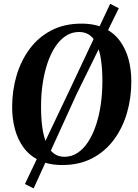

<svg xmlns="http://www.w3.org/2000/svg" viewBox="-20 -880 745 1036"><path d="M316 10.5Q243 10.5 191.2 -14.8Q139.5 -40 107.5 -83.5Q75.5 -127 60.5 -183.5Q45.5 -240 45.5 -302Q45.5 -391 69.2 -471.8Q93 -552.5 140 -616Q187 -679.5 257 -716Q327 -752.5 418.5 -752.5Q492.5 -752.5 544 -727.5Q595.5 -702.5 627.2 -658.8Q659 -615 673.8 -559.5Q688.5 -504 688.5 -443Q689 -353.5 665.5 -272Q642 -190.5 595 -126.8Q548 -63 478 -26.2Q408 10.5 316 10.5ZM327.5 -34Q366.5 -34 399 -55.5Q431.5 -77 456.2 -115.5Q481 -154 498.2 -205.8Q515.5 -257.5 524 -318Q532.5 -378.5 532.5 -444Q532.5 -502 526 -550.2Q519.5 -598.5 505.2 -633.8Q491 -669 466.8 -688.2Q442.5 -707.5 406.5 -707.5Q367.5 -707.5 335 -686.2Q302.5 -665 277.5 -626.8Q252.5 -588.5 235.5 -537.2Q218.5 -486 209.8 -426Q201 -366 201.5 -301Q201.5 -242.5 208.2 -193.5Q215 -144.5 229.8 -108.8Q244.5 -73 268.5 -53.5Q292.5 -34 327.5 -34ZM114.5 113 355 -393 574.5 -859.5 621 -835.5 393 -371.5 161.5 136.5Z"/></svg>

Font: Merriweather 72pt
Style: Bold Italic
Weight: 700
Italic angle: -7.8°
Version: Version 2.101